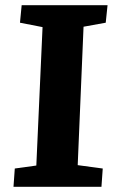

<svg xmlns="http://www.w3.org/2000/svg" viewBox="-20 -720 442 740"><path d="M144 -615.5 57 -632.5 63.5 -700H394.5L387.5 -632.5L302 -617L279.5 -83.5L376 -70.5L371 0H32L37 -70.5L120 -82Z"/></svg>

Font: Literata
Style: Italic
Weight: 400
Italic angle: -2°
Designer: Latin by Veronika Burian and Jose Scaglione. Greek by Irene Vlachou. Cyrillic by Vera Evstafieva
Foundry: TypeTogether
Version: Version 3.103;gftools[0.9.29]